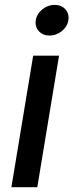

<svg xmlns="http://www.w3.org/2000/svg" viewBox="-20 -777 305 797"><path d="M27.3 0 117.7 -545.9H225.1L134.8 0ZM185.5 -629.4Q157.7 -629.4 141.1 -647.9Q124.5 -666.5 128.4 -692.9Q132.8 -719.7 156 -738.3Q179.2 -756.8 206.5 -756.8Q234.9 -756.8 251.5 -738.3Q268.1 -719.7 263.7 -692.9Q259.8 -666.5 236.6 -647.9Q213.4 -629.4 185.5 -629.4Z"/></svg>

Font: Inter Medium
Style: Italic
Weight: 500
Italic angle: -9.3988°
Designer: Rasmus Andersson
Foundry: rsms
Version: Version 4.001;git-66647c0bb